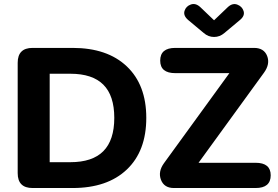

<svg xmlns="http://www.w3.org/2000/svg" viewBox="-20 -946 1401 966"><path d="M144 0Q69 0 69 -75V-630Q69 -705 144 -705H345Q520 -705 618 -612Q716 -519 716 -353Q716 -186 618 -93Q520 0 345 0ZM230 -130H334Q445 -130 500 -185.5Q555 -241 555 -353Q555 -465 500 -520Q445 -575 334 -575H230ZM855 0Q806 0 790 -41Q774 -82 805 -125L1166 -622L1164 -578H862Q786 -578 786 -641Q786 -705 862 -705H1258Q1308 -705 1324 -664.5Q1340 -624 1308 -580L947 -83L949 -127H1266Q1342 -127 1342 -64Q1342 0 1266 0ZM1057 -760Q1028 -760 1005 -780L926 -846Q901 -868 908.5 -891.5Q916 -915 940.5 -923.5Q965 -932 989 -909L1057 -844L1125 -909Q1149 -932 1173.5 -923Q1198 -914 1205.5 -890.5Q1213 -867 1188 -846L1109 -780Q1086 -760 1057 -760Z"/></svg>

Font: Nunito VF Beta Light
Style: Regular
Weight: 300
Designer: Vernon Adams
Foundry: newtypography
Version: Version 3.001